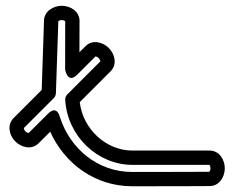

<svg xmlns="http://www.w3.org/2000/svg" viewBox="-20 -626 819 671"><path d="M207.9 -277.1C215 -150.7 321 -49.8 442.6 -49.8C549.1 -49.8 698.8 -49.8 711.6 -49.8C712.8 -48.7 715.6 -44.5 715.6 -37.8C715.6 -30.9 712.6 -26.6 711.6 -25.7C700.2 -25.6 595.2 -25 442.6 -25C321.1 -25 224.5 -106 188.9 -218.2C188.9 -218.2 179.6 -260.6 147.4 -228.3C111.8 -192.8 83.7 -164.7 80.3 -161.4C78.6 -161.3 73.6 -162.3 68.9 -167C63.6 -172.3 63.3 -177.6 63.4 -178.6L168.1 -283.2C172.7 -287.8 175.2 -295.1 175.4 -300.1L183.8 -551.7C185 -553 189.1 -555.8 195.8 -555.8C202.7 -555.8 207 -552.7 207.9 -551.7C207.8 -540.2 207.7 -466.3 207.6 -383.1C207.6 -383.1 215.9 -331 250.2 -365.4L313.5 -428.6C315.2 -428.7 320.1 -427.7 324.9 -423C329.7 -418.2 330.6 -413 330.5 -411.5C322.8 -403.9 270.4 -351.4 215.2 -296.1C210.1 -291.1 207.5 -283.5 207.9 -277.1ZM258.7 -269C314.4 -324.7 366.6 -377 366.6 -377C390.8 -401.1 380.9 -437.6 360.2 -458.3C339.7 -478.9 303.2 -489 278.9 -464.7L257.6 -443.5C257.7 -502 257.9 -548.1 257.9 -552.9C257.8 -587.1 225 -605.8 195.8 -605.8C166.7 -605.8 133.9 -586.8 133.8 -553.2L125.7 -311.6L26.9 -212.8C3.6 -188.1 12.6 -152.6 33.5 -131.7C53.9 -111.3 88.9 -101.1 114 -124.3C116.9 -127.1 129.7 -139.9 155.4 -165.7C205.4 -54.9 311.2 25 442.6 25C604.3 25 712.7 24.3 712.7 24.3C747 24.3 765.6 -8.6 765.6 -37.8C765.6 -66.9 747 -99.8 712.6 -99.8C712.6 -99.8 554.2 -99.8 442.6 -99.8C352.4 -99.8 270 -173 258.7 -269Z"/></svg>

Font: Hi.
Style: Regular
Weight: 400
Designer: Mew Too, Robert Jablonski
Foundry: Cannot Into Space Fonts
Version: Version 1.996